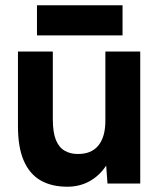

<svg xmlns="http://www.w3.org/2000/svg" viewBox="-20 -695 608 727"><path d="M235 12Q175 12 133.5 -12Q92 -36 70 -86.5Q48 -137 48 -217V-500H180V-244Q180 -194 191.5 -165.5Q203 -137 224.5 -124.5Q246 -112 273 -112Q325 -111 352 -143.5Q379 -176 379 -238V-500H511V0H387L382 -68Q357 -30 319.5 -9Q282 12 235 12ZM120 -561V-675H444V-561Z"/></svg>

Font: Figtree Light
Style: Bold
Weight: 700
Version: Version 2.002